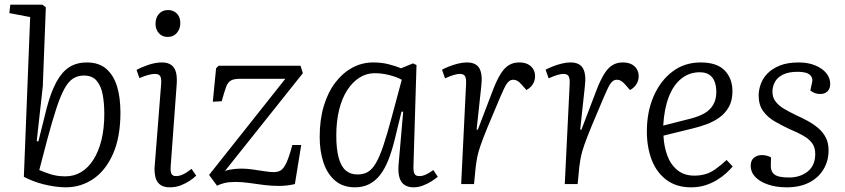

<svg xmlns="http://www.w3.org/2000/svg" viewBox="-20 -787 3615 821"><path d="M261 14Q239 14 214.5 10.5Q190 7 166 1Q142 -5 120.5 -13.5Q99 -22 82 -31L109 -714L20 -731L24 -767H161L176 -756L163 -418L137 -184L144 -182L180 -326Q198 -394 221.5 -437Q245 -480 276.5 -500Q308 -520 351 -520Q403 -520 434.5 -492.5Q466 -465 480.5 -417.5Q495 -370 495 -306Q495 -201 463.5 -129.5Q432 -58 379 -22Q326 14 261 14ZM339 -464Q313 -464 293 -451.5Q273 -439 256 -408.5Q239 -378 221.5 -325Q204 -272 182 -190L148 -60Q166 -52 194.5 -42.5Q223 -33 260 -33Q297 -33 327.5 -51.5Q358 -70 380 -105Q402 -140 414 -189Q426 -238 426 -300Q426 -346 419 -383Q412 -420 393 -442Q374 -464 339 -464Z M669 -427Q671 -450 665.5 -460.5Q660 -471 643 -471Q630 -471 613.5 -466.5Q597 -462 576 -453L564 -488Q583 -499 614 -509.5Q645 -520 672 -520Q699 -520 714 -508Q729 -496 733.5 -473.5Q738 -451 735 -419L710 -78Q708 -54 713 -44Q718 -34 733 -34Q747 -34 763 -41.5Q779 -49 799 -65L819 -36Q808 -25 790.5 -13.5Q773 -2 752 6Q731 14 706 14Q679 14 664 2Q649 -10 644.5 -30Q640 -50 641 -71ZM645 -685Q645 -711 659.5 -727.5Q674 -744 698 -744Q714 -744 726 -737Q738 -730 744.5 -717.5Q751 -705 751 -688Q751 -664 736.5 -646.5Q722 -629 697 -629Q674 -629 659.5 -645Q645 -661 645 -685Z M915 -506H1265L1275 -474L942 -56Q954 -60 965.5 -62Q977 -64 989 -65Q1001 -66 1012 -66Q1034 -66 1059.5 -62.5Q1085 -59 1109.5 -55Q1134 -51 1151 -51Q1168 -51 1180.5 -58.5Q1193 -66 1204.5 -90.5Q1216 -115 1230 -167H1268L1241 0Q1207 8 1174 8Q1141 8 1109 4Q1077 0 1046.5 -4.5Q1016 -9 987 -9Q959 -9 940.5 -4.5Q922 0 908 7L874 -39L1200 -450H1005Q980 -450 967 -442.5Q954 -435 946.5 -414.5Q939 -394 928 -354L890 -352L904 -495Z M1748 -78Q1747 -53 1752.5 -43.5Q1758 -34 1773 -34Q1787 -34 1802 -41Q1817 -48 1833 -60L1852 -31Q1840 -21 1823 -10.5Q1806 0 1787 7Q1768 14 1748 14Q1725 14 1709.5 3.5Q1694 -7 1688 -28Q1682 -49 1684 -79L1704 -309L1697 -310L1667 -187Q1655 -139 1640 -101.5Q1625 -64 1605 -38.5Q1585 -13 1558.5 0.5Q1532 14 1498 14Q1446 14 1412.5 -15Q1379 -44 1363 -92.5Q1347 -141 1347 -202Q1347 -275 1364.5 -333.5Q1382 -392 1413.5 -433.5Q1445 -475 1486.5 -497.5Q1528 -520 1576 -520Q1611 -520 1641 -512.5Q1671 -505 1695 -495L1746 -516L1761 -509ZM1508 -41Q1534 -41 1552.5 -51.5Q1571 -62 1587 -89Q1603 -116 1619 -163.5Q1635 -211 1655 -286L1698 -446Q1676 -458 1644.5 -466Q1613 -474 1582 -474Q1547 -474 1517 -455Q1487 -436 1464.5 -401Q1442 -366 1430 -317Q1418 -268 1418 -207Q1418 -150 1428 -113Q1438 -76 1458 -58.5Q1478 -41 1508 -41Z M1973 -429Q1974 -449 1969 -460Q1964 -471 1946 -471Q1936 -471 1920.5 -466.5Q1905 -462 1883 -452L1870 -489Q1881 -495 1899.5 -502.5Q1918 -510 1938.5 -515Q1959 -520 1976 -520Q2016 -520 2030 -494.5Q2044 -469 2038 -419L2018 -233L2023 -232L2089 -405Q2105 -446 2121 -471.5Q2137 -497 2156 -508.5Q2175 -520 2200 -520Q2222 -520 2237 -512.5Q2252 -505 2260 -491.5Q2268 -478 2268 -461Q2268 -442 2258 -426.5Q2248 -411 2231 -402L2209 -427Q2200 -437 2192 -441.5Q2184 -446 2175 -446Q2168 -446 2162.5 -443.5Q2157 -441 2150.5 -433.5Q2144 -426 2137 -411.5Q2130 -397 2120 -374Q2086 -295 2066 -246Q2046 -197 2035.5 -167Q2025 -137 2021 -116.5Q2017 -96 2014 -72L2007 0H1952Z M2416 -429Q2417 -449 2412 -460Q2407 -471 2389 -471Q2379 -471 2363.5 -466.5Q2348 -462 2326 -452L2313 -489Q2324 -495 2342.5 -502.5Q2361 -510 2381.5 -515Q2402 -520 2419 -520Q2459 -520 2473 -494.5Q2487 -469 2481 -419L2461 -233L2466 -232L2532 -405Q2548 -446 2564 -471.5Q2580 -497 2599 -508.5Q2618 -520 2643 -520Q2665 -520 2680 -512.5Q2695 -505 2703 -491.5Q2711 -478 2711 -461Q2711 -442 2701 -426.5Q2691 -411 2674 -402L2652 -427Q2643 -437 2635 -441.5Q2627 -446 2618 -446Q2611 -446 2605.5 -443.5Q2600 -441 2593.5 -433.5Q2587 -426 2580 -411.5Q2573 -397 2563 -374Q2529 -295 2509 -246Q2489 -197 2478.5 -167Q2468 -137 2464 -116.5Q2460 -96 2457 -72L2450 0H2395Z M2976 -520Q3046 -520 3079 -485.5Q3112 -451 3112 -397Q3112 -357 3096.5 -329.5Q3081 -302 3055.5 -284Q3030 -266 2999.5 -255Q2969 -244 2939 -237L2817 -207Q2819 -162 2833 -123Q2847 -84 2876 -60Q2905 -36 2949 -36Q2973 -36 2995 -42Q3017 -48 3039 -63.5Q3061 -79 3087 -103L3113 -75Q3101 -61 3084 -45.5Q3067 -30 3044.5 -16.5Q3022 -3 2995 5.5Q2968 14 2935 14Q2872 14 2829.5 -18Q2787 -50 2766.5 -104Q2746 -158 2746 -225Q2746 -309 2775 -375.5Q2804 -442 2855.5 -481Q2907 -520 2976 -520ZM3043 -394Q3043 -417 3036.5 -436Q3030 -455 3014.5 -466.5Q2999 -478 2972 -478Q2927 -478 2893 -450.5Q2859 -423 2839.5 -372Q2820 -321 2816 -250L2934 -280Q2969 -289 2993 -303Q3017 -317 3030 -339.5Q3043 -362 3043 -394Z M3354 -28Q3401 -28 3433.5 -53.5Q3466 -79 3466 -129Q3466 -157 3452.5 -175Q3439 -193 3414.5 -207Q3390 -221 3356 -235Q3324 -250 3293.5 -267.5Q3263 -285 3243.5 -311.5Q3224 -338 3224 -379Q3224 -401 3232.5 -426Q3241 -451 3261 -472Q3281 -493 3314 -506.5Q3347 -520 3396 -520Q3435 -520 3465.5 -507.5Q3496 -495 3513 -474.5Q3530 -454 3530 -428Q3530 -408 3518.5 -396.5Q3507 -385 3487 -385Q3474 -385 3463 -389.5Q3452 -394 3445 -400L3452 -432Q3458 -453 3443.5 -466.5Q3429 -480 3391 -480Q3352 -480 3328 -468Q3304 -456 3293.5 -436.5Q3283 -417 3283 -395Q3283 -371 3296 -353.5Q3309 -336 3331.5 -322.5Q3354 -309 3383 -295Q3410 -283 3434.5 -269.5Q3459 -256 3479 -239Q3499 -222 3511 -199Q3523 -176 3523 -144Q3523 -100 3502 -64Q3481 -28 3441 -7Q3401 14 3344 14Q3299 14 3264 2Q3229 -10 3209.5 -30.5Q3190 -51 3190 -78Q3190 -102 3204.5 -113Q3219 -124 3238 -124Q3249 -124 3259.5 -121Q3270 -118 3277 -114L3276 -80Q3275 -54 3291.5 -41Q3308 -28 3354 -28Z"/></svg>

Font: Literata 24pt Light
Style: Italic
Weight: 300
Italic angle: -2°
Designer: Latin by Veronika Burian and Jose Scaglione. Greek by Irene Vlachou. Cyrillic by Vera Evstafieva
Foundry: TypeTogether
Version: Version 3.103;gftools[0.9.29]